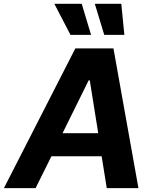

<svg xmlns="http://www.w3.org/2000/svg" viewBox="-42 -979 810 999"><path d="M143.1 0 225.5 -165.8H486.9L513.5 0H678.3L548.3 -727.3H350.1L-21.7 0ZM240.8 -959.2 324.6 -797.6H431.8L383.2 -959.2ZM283.4 -285.9 419.4 -561.1H425.1L469.1 -285.9ZM451.3 -959.2 500.4 -797.6H605.1L589.1 -959.2Z"/></svg>

Font: Margiela Sans
Style: Bold Italic
Weight: 700
Italic angle: -9.39999°
Designer: Stefan Endress, Andreas Faust
Version: Version 1.100;FEAKit 1.0